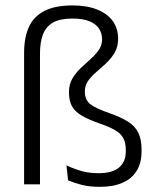

<svg xmlns="http://www.w3.org/2000/svg" viewBox="-20 -696 598 725"><path d="M71 -496.5Q71 -554 89 -593.8Q107 -633.5 147.2 -654.5Q187.5 -675.5 254 -675.5Q308.5 -675.5 347 -660Q385.5 -644.5 405.8 -616.5Q426 -588.5 426 -549.5Q426 -519.5 413.2 -497.8Q400.5 -476 381.8 -458.2Q363 -440.5 344.2 -424.5Q325.5 -408.5 313 -391.2Q300.5 -374 300.5 -352V-349Q300.5 -318.5 321.2 -302.5Q342 -286.5 392.5 -269Q435.5 -254 462.5 -237.2Q489.5 -220.5 502 -195.5Q514.5 -170.5 514.5 -131V-124Q514.5 -80.5 496 -50.8Q477.5 -21 442.5 -5.8Q407.5 9.5 357.5 9.5Q317.5 9.5 288.5 2Q259.5 -5.5 237 -15L231 -71.5Q260 -58 288.5 -50Q317 -42 352.5 -42Q403.5 -42 429.2 -63.2Q455 -84.5 455 -124.5V-130Q455 -156 446.2 -173.2Q437.5 -190.5 416.8 -203.2Q396 -216 359.5 -228.5Q316.5 -243.5 290.2 -258.5Q264 -273.5 252.2 -294Q240.5 -314.5 240.5 -346V-349Q240.5 -377.5 253.2 -399.2Q266 -421 284.5 -438.5Q303 -456 321.5 -472.5Q340 -489 352.8 -507Q365.5 -525 365.5 -548Q365.5 -570.5 353.8 -588.2Q342 -606 317.2 -616Q292.5 -626 253.5 -626Q207 -626 180.2 -610.8Q153.5 -595.5 142.2 -566Q131 -536.5 131 -494V0H71Z"/></svg>

Font: Anek Tamil Light
Style: Regular
Weight: 300
Designer: Aadarsh Rajan (Tamil), Yesha Goshar (Latin)
Foundry: Ek Type
Version: Version 1.003